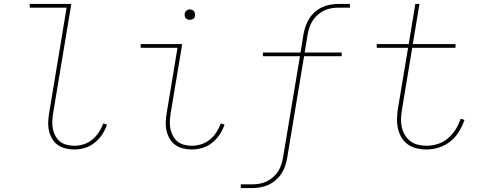

<svg xmlns="http://www.w3.org/2000/svg" viewBox="-20 -755 2440 980"><path d="M359 8Q336 8 314 2.5Q292 -3 274.5 -15.5Q257 -28 246 -47Q235 -66 230 -87.5Q225 -109 226 -132.5Q227 -156 231 -179L320 -716H132V-735H344L251 -176Q248 -156 247 -135.5Q246 -115 250 -96.5Q254 -78 263 -61Q272 -44 286.5 -32.5Q301 -21 320 -16Q339 -11 359 -11Q383 -11 407 -18.5Q431 -26 451 -42.5Q471 -59 485 -80.5Q499 -102 507 -125L526 -119Q517 -92 501 -68Q485 -44 462.5 -26Q440 -8 413 0Q386 8 359 8Z M959 8Q936 8 914 2.5Q892 -3 874.5 -15.5Q857 -28 846 -47Q835 -66 830 -87.5Q825 -109 826 -132.5Q827 -156 831 -179L886 -511H698V-530H910L851 -176Q848 -156 847 -135.5Q846 -115 850 -96.5Q854 -78 863 -61Q872 -44 886.5 -32.5Q901 -21 920 -16Q939 -11 959 -11Q983 -11 1007 -18.5Q1031 -26 1051 -42.5Q1071 -59 1085 -80.5Q1099 -102 1107 -125L1126 -119Q1117 -92 1101 -68Q1085 -44 1062.5 -26Q1040 -8 1013 0Q986 8 959 8ZM949 -654Q943 -654 937 -656Q931 -658 927.5 -663Q924 -668 923 -674Q922 -680 923 -686Q924 -691 926.5 -695Q929 -699 932.5 -701.5Q936 -704 940.5 -705.5Q945 -707 949 -707Q956 -707 961.5 -704.5Q967 -702 970.5 -697Q974 -692 975 -686Q976 -680 975 -674Q975 -669 972.5 -665Q970 -661 966 -658.5Q962 -656 958 -655Q954 -654 949 -654Z M1209 205V186H1266Q1284 186 1303 183Q1322 180 1340 171.5Q1358 163 1373.5 149.5Q1389 136 1399.5 119.5Q1410 103 1416 84.5Q1422 66 1425 47L1511 -468H1322V-487H1514L1529 -580Q1533 -601 1540 -621.5Q1547 -642 1559 -661Q1571 -680 1588.5 -695Q1606 -710 1626 -719Q1646 -728 1667.5 -731.5Q1689 -735 1710 -735H1766V-716H1710Q1691 -716 1672 -713Q1653 -710 1635 -701.5Q1617 -693 1602 -679.5Q1587 -666 1576 -649.5Q1565 -633 1559 -614.5Q1553 -596 1550 -577L1535 -487H1724V-468H1532L1446 50Q1442 71 1435.5 91.5Q1429 112 1416.5 131Q1404 150 1386.5 165Q1369 180 1349 189Q1329 198 1307.5 201.5Q1286 205 1266 205Z M2157 8Q2131 8 2106 2Q2081 -4 2061.5 -18Q2042 -32 2029.5 -53Q2017 -74 2011.5 -98Q2006 -122 2006.5 -148.5Q2007 -175 2011 -200L2063 -511H1903V-530H2066L2100 -735H2121L2087 -530H2305V-511H2084L2032 -197Q2028 -175 2027 -151.5Q2026 -128 2030.5 -107Q2035 -86 2046 -67Q2057 -48 2074 -35Q2091 -22 2112.5 -16.5Q2134 -11 2157 -11Q2185 -11 2214 -20Q2243 -29 2266.5 -49Q2290 -69 2306 -95Q2322 -121 2331 -149L2351 -143Q2340 -112 2322.5 -83Q2305 -54 2278.5 -33Q2252 -12 2220 -2Q2188 8 2157 8Z"/></svg>

Font: Iosevka Curly Thin Extended
Style: Italic
Weight: 100
Width: 7
Italic angle: -9°
Monospace: yes
Designer: Belleve Invis
Foundry: Belleve Invis
Version: Version 11.1.0; ttfautohint (v1.8.3)